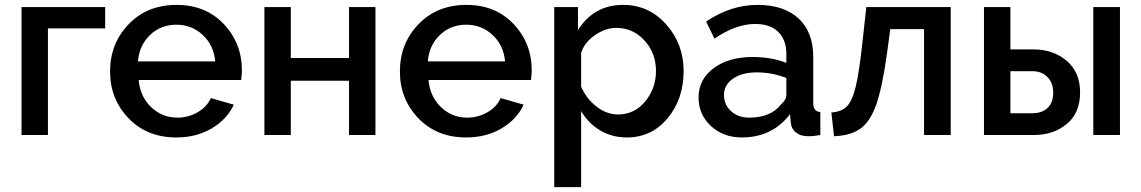

<svg xmlns="http://www.w3.org/2000/svg" viewBox="-20 -552 4667 785"><path d="M410 -523V-436H176V0H68V-523Z M701 10Q581 10 505.5 -68.5Q430 -147 430 -260Q430 -374 506 -453Q582 -532 702 -532Q821 -532 895 -453.5Q969 -375 969 -265Q969 -252 966 -225H547Q553 -157 598 -114Q643 -71 705 -71Q750 -71 788 -93Q826 -115 842 -151L936 -124Q908 -64 845.5 -27Q783 10 701 10ZM544 -301H860Q854 -367 809 -409Q764 -451 701 -451Q638 -451 594 -409.5Q550 -368 544 -301Z M1169 -523V-315H1407V-523H1515V0H1407V-222H1169V0H1061V-523Z M1886 10Q1766 10 1690.5 -68.5Q1615 -147 1615 -260Q1615 -374 1691 -453Q1767 -532 1887 -532Q2006 -532 2080 -453.5Q2154 -375 2154 -265Q2154 -252 2151 -225H1732Q1738 -157 1783 -114Q1828 -71 1890 -71Q1935 -71 1973 -93Q2011 -115 2027 -151L2121 -124Q2093 -64 2030.5 -27Q1968 10 1886 10ZM1729 -301H2045Q2039 -367 1994 -409Q1949 -451 1886 -451Q1823 -451 1779 -409.5Q1735 -368 1729 -301Z M2543 10Q2482 10 2433.5 -19Q2385 -48 2356 -98V213H2246V-523H2343V-429Q2408 -532 2528 -532Q2633 -532 2704 -452Q2775 -372 2775 -262Q2775 -147 2709.5 -68.5Q2644 10 2543 10ZM2507 -84Q2574 -84 2618 -137.5Q2662 -191 2662 -262Q2662 -335 2615 -386.5Q2568 -438 2499 -438Q2455 -438 2411.5 -407.5Q2368 -377 2356 -335V-198Q2377 -149 2418.5 -116.5Q2460 -84 2507 -84Z M3013 10Q2937 10 2886.5 -37Q2836 -84 2836 -154Q2836 -227 2897.5 -273Q2959 -319 3057 -319Q3133 -319 3195 -295V-331Q3195 -389 3162 -421.5Q3129 -454 3067 -454Q2989 -454 2901 -394L2867 -464Q2968 -532 3077 -532Q3185 -532 3245 -476.5Q3305 -421 3305 -319V-130Q3305 -96 3334 -94V0Q3308 5 3284 5Q3253 5 3234 -10.5Q3215 -26 3213 -52L3210 -85Q3137 10 3013 10ZM3043 -71Q3132 -71 3174 -126Q3195 -144 3195 -164V-233Q3138 -256 3074 -256Q3014 -256 2977 -230.5Q2940 -205 2940 -163Q2940 -124 2969 -97.5Q2998 -71 3043 -71Z M3390 5 3379 -92Q3421 -95 3442.5 -117Q3464 -139 3478 -195Q3492 -251 3505 -369L3522 -523H3867V0H3758V-433H3620L3607 -337Q3588 -199 3564 -128.5Q3540 -58 3500.5 -28Q3461 2 3390 5Z M4003 0V-523H4111V-350H4206Q4286 -350 4341 -303.5Q4396 -257 4396 -174Q4396 -90 4341.5 -45Q4287 0 4207 0ZM4450 0V-523H4559V0ZM4111 -89H4200Q4240 -89 4263 -110.5Q4286 -132 4286 -173Q4286 -214 4262 -237.5Q4238 -261 4201 -261H4111Z"/></svg>

Font: Raleway
Style: Regular
Weight: 600
Designer: Matt McInerney, Pablo Impallari, Rodrigo Fuenzalida
Foundry: Matt McInerney, Pablo Impallari, Rodrigo Fuenzalida
Version: Version 1.000;PS 001.001;hotconv 1.0.56; ttfautohint (v1.5)